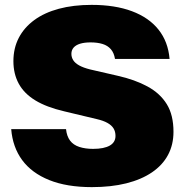

<svg xmlns="http://www.w3.org/2000/svg" viewBox="-20 -758 757 788"><path d="M357 10Q254 10 182 -19Q110 -48 71 -101Q32 -154 26 -228H251Q254 -199 267.5 -181Q281 -163 305.5 -155Q330 -147 362 -147Q385 -147 402 -150.5Q419 -154 430.5 -160.5Q442 -167 448 -177Q454 -187 454 -200Q454 -218 446 -231Q438 -244 421 -253.5Q404 -263 378 -269L244 -301Q171 -318 125 -346Q79 -374 57 -414.5Q35 -455 35 -507Q35 -560 57 -602.5Q79 -645 120.5 -675.5Q162 -706 221.5 -722Q281 -738 356 -738Q452 -738 521.5 -712Q591 -686 630.5 -636.5Q670 -587 676 -516H452Q448 -541 435 -556Q422 -571 401 -577.5Q380 -584 352 -584Q326 -584 308.5 -578.5Q291 -573 282 -562.5Q273 -552 273 -537Q273 -523 280.5 -511Q288 -499 305 -489.5Q322 -480 350 -473L463 -447Q534 -431 585.5 -403Q637 -375 664.5 -330.5Q692 -286 692 -217Q692 -164 669.5 -122Q647 -80 603.5 -50.5Q560 -21 498 -5.5Q436 10 357 10Z"/></svg>

Font: Hubot Sans Condensed ExtraLight Black
Style: Regular
Weight: 900
Version: Version 2.000